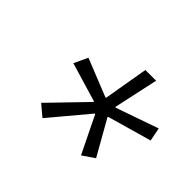

<svg xmlns="http://www.w3.org/2000/svg" viewBox="-84 -885 620 620"><g transform="rotate(45 226.0 -574.5)"><path d="M263 -532 154 -402 116 -434 234 -556 233 -558 99 -598 121 -645 251 -593 253 -595 279 -747H328L295 -595L297 -593L443 -644L452 -598L301 -555L300 -553L368 -433L327 -405L265 -532Z"/></g></svg>

Font: IBM Plex Sans Light
Style: Italic
Weight: 300
Italic angle: -11.31°
Designer: Mike Abbink, Paul van der Laan, Pieter van Rosmalen
Foundry: Bold Monday
Version: Version 3.201